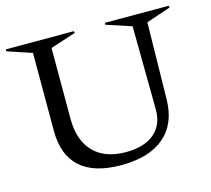

<svg xmlns="http://www.w3.org/2000/svg" viewBox="-96 -710 925 840"><g transform="rotate(-15 366.5 -290.0)"><path d="M107.9 -201.2V-554.2L-3.9 -591.8L-2 -600.1H305.2L307.1 -591.8L191.9 -554.2V-233.9Q191.9 -135.3 243.4 -82.5Q294.9 -29.8 390.1 -29.8Q472.2 -29.8 517.8 -68.1Q563.5 -106.4 563 -176.8L559.1 -554.2L444.8 -591.8L446.8 -600.1H734.9L736.8 -591.8L626 -554.2L620.1 -206.1Q618.2 -96.2 549.8 -38.1Q481.4 20 355 20Q232.4 20 170.2 -35.6Q107.9 -91.3 107.9 -201.2Z"/></g></svg>

Font: Halibut
Style: Regular
Weight: 400
Designer: Matteo Maggi
Foundry: Collletttivo
Version: Version 3.080 | FøM Fix